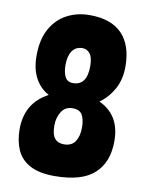

<svg xmlns="http://www.w3.org/2000/svg" viewBox="-82 -764 642 835"><g transform="rotate(10 239.5 -347.0)"><path d="M247 -705Q342 -705 390 -655Q438 -605 438 -511Q438 -454 414.5 -411.5Q391 -369 353 -342Q398 -322 422.5 -282.5Q447 -243 447 -183Q447 -90 391.5 -39.5Q336 11 216 11Q148 11 107.5 -11Q67 -33 49.5 -72.5Q32 -112 32 -164Q32 -280 131 -332Q93 -352 71 -392Q49 -432 49 -491Q49 -563 75.5 -610.5Q102 -658 147 -681.5Q192 -705 247 -705ZM287 -486Q287 -524 274 -541Q261 -558 241 -558Q211 -558 195.5 -535.5Q180 -513 180 -474Q180 -440 190.5 -420.5Q201 -401 225 -401Q287 -401 287 -486ZM243 -293Q211 -293 194.5 -266.5Q178 -240 178 -206Q178 -166 192 -149Q206 -132 233 -132Q267 -132 282.5 -155.5Q298 -179 298 -218Q298 -251 287 -272Q276 -293 243 -293Z"/></g></svg>

Font: DynaPuff Condensed Medium
Style: Regular
Weight: 500
Width: 3
Designer: Toshi Omagari, Jennifer Daniel
Foundry: Google Fonts
Version: Version 2.000; ttfautohint (v1.8.4.7-5d5b)